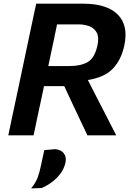

<svg xmlns="http://www.w3.org/2000/svg" viewBox="-20 -733 724 1040"><path d="M25 0Q37 -58.5 48.5 -112.2Q60 -166 74.5 -233.5L125 -473Q140 -543 151.5 -598.2Q163 -653.5 176 -713H431Q559 -713 617.8 -654.2Q676.5 -595.5 653.5 -487Q637 -409.5 592 -361.8Q547 -314 456 -299.5L503.5 -206.5Q520.5 -173.5 539.8 -136Q559 -98.5 577.2 -63Q595.5 -27.5 609.5 0H453.5Q433 -43 414.5 -82.2Q396 -121.5 377.5 -160.5L328 -266.5H218.5L211.5 -233.5Q197 -166 185.5 -112.2Q174 -58.5 162 0ZM405.5 -601H289Q282 -566.5 274.5 -530.8Q267 -495 258.5 -454.5L241.5 -375H349.5Q420 -375 456.8 -397.8Q493.5 -420.5 508 -487.5Q517.5 -532.5 503.5 -557.2Q489.5 -582 462.5 -591.5Q435.5 -601 405.5 -601ZM148.5 287.5Q173 258 184 228.5Q195 199 202.5 160.5Q207 140.5 211.2 120.2Q215.5 100 220 80L279.5 75Q312 78.5 326.2 98.2Q340.5 118 335 146Q326 190 291.5 226.5Q257 263 206 285.5Z"/></svg>

Font: Commissioner SemiBold
Style: Italic
Weight: 600
Italic angle: -12°
Designer: Kostas Bartsokas
Foundry: Kostas Bartsokas
Version: Version 1.000; ttfautohint (v1.8.3)